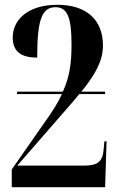

<svg xmlns="http://www.w3.org/2000/svg" viewBox="-20 -780 494 800"><path d="M29 0H418L424 -191H415L412 -159C408 -107 388 -90 331 -90H52L234 -299C265 -335 288 -360 310 -388H418V-398H319C376 -468 409 -526 409 -590C409 -695 343 -760 219 -760C93 -760 33 -695 33 -624C33 -566 67 -540 135 -540C135 -694 153 -750 211 -750C262 -750 278 -705 278 -594C278 -517 270 -460 242 -398H51V-388H238C221 -351 198 -315 168 -273L29 -74Z"/></svg>

Font: Noto Serif Display ExtraCondensed
Style: Bold
Weight: 700
Width: 2
Designer: Monotype Design Team
Foundry: Monotype Imaging Inc.
Version: Version 2.009